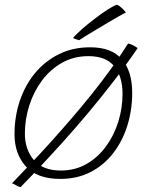

<svg xmlns="http://www.w3.org/2000/svg" viewBox="-20 -739 630 814"><path d="M563.5 -535Q513 -461 458.8 -390.8Q404.5 -320.5 350 -255.8Q295.5 -191 244 -134Q192.5 -77 147.5 -29.2Q102.5 18.5 67 54.5Q59.5 53 48 46.5Q36.5 40 31 38Q68.5 -1 110.2 -45Q152 -89 195.5 -137.2Q239 -185.5 283 -236.5Q327 -287.5 369.2 -340.2Q411.5 -393 450.5 -447Q489.5 -501 523 -554.5Q534.5 -552.5 546.2 -546Q558 -539.5 563.5 -535ZM235.5 19.5Q137 19.5 89.2 -33.8Q41.5 -87 41.5 -170Q41.5 -243.5 63.5 -310Q85.5 -376.5 127.5 -427.8Q169.5 -479 228.8 -508.8Q288 -538.5 362.5 -538.5Q453.5 -538.5 497 -487.5Q540.5 -436.5 540.5 -345.5Q540.5 -273 520.2 -207.5Q500 -142 460.8 -90.8Q421.5 -39.5 364.8 -10Q308 19.5 235.5 19.5ZM238 -16Q298 -16 346.2 -43.5Q394.5 -71 428.8 -117.5Q463 -164 481.2 -222Q499.5 -280 499.5 -341Q499.5 -414.5 464.5 -457.8Q429.5 -501 355 -501Q293 -501 243.2 -473Q193.5 -445 158.2 -397.8Q123 -350.5 104.2 -292Q85.5 -233.5 85.5 -173Q85.5 -104.5 123.8 -60.2Q162 -16 238 -16ZM476 -719Q482.5 -716.5 489.5 -711Q496.5 -705.5 503 -698.8Q509.5 -692 513.5 -685.5Q506 -682.5 486 -671.2Q466 -660 440 -644.5Q414 -629 388 -613.5Q362 -598 342.2 -585.8Q322.5 -573.5 315.5 -568.5Q313 -569.5 309.2 -570.5Q305.5 -571.5 301.8 -572.8Q298 -574 294.8 -575.5Q291.5 -577 289.5 -578Q300 -591 324.5 -612.8Q349 -634.5 378.5 -657.2Q408 -680 434.5 -697.2Q461 -714.5 476 -719Z"/></svg>

Font: Grandstander Thin Thin
Style: Italic
Weight: 250
Italic angle: -15°
Version: Version 1.200